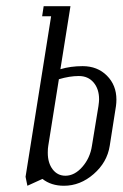

<svg xmlns="http://www.w3.org/2000/svg" viewBox="-20 -596 395 616"><path d="M62 -28.8 144 -543.9H115.2L120.1 -576.2H206.1L173.8 -374Q206.5 -383.8 245.1 -383.8Q292.5 -383.8 323 -353.3Q353.5 -322.8 353.5 -276.4Q353.5 -266.1 352.1 -255.9L332 -127.9Q323.7 -75.2 280.5 -37.6Q237.3 0 185.1 0Q144 0 116.2 -22L67.9 0ZM133.3 -106Q133.3 -73.2 148.9 -52.7Q164.6 -32.2 189.9 -32.2Q219.2 -32.2 244.1 -60.5Q269 -88.9 274.9 -127.9L295.9 -255.9Q297.9 -270.5 297.9 -277.3Q297.9 -310.5 280.3 -331.3Q262.7 -352.1 232.9 -352.1Q203.1 -352.1 168.9 -341.8L134.8 -127.9Q133.3 -120.1 133.3 -106Z"/></svg>

Font: Gawaa
Style: Italic
Weight: 400
Designer: T. Christopher White
Version: Version 1.0